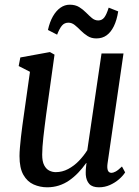

<svg xmlns="http://www.w3.org/2000/svg" viewBox="-20 -787 592 817"><path d="M180.5 10Q150.5 10 123.2 -2Q96 -14 79.5 -43Q63 -72 63 -123Q63 -138 64.8 -159.2Q66.5 -180.5 69.2 -204.2Q72 -228 75 -251Q78 -274 81 -294L107.5 -481.5L59.5 -506L66.5 -542.5L192.5 -565.5L212 -554.5L176.5 -300Q173 -274 170 -249.5Q167 -225 164.5 -203Q162 -181 160.8 -162.5Q159.5 -144 159.5 -129Q159.5 -100 168 -83.8Q176.5 -67.5 189.8 -61Q203 -54.5 217 -54.5Q245 -54.5 270 -67.8Q295 -81 315.8 -102.5Q336.5 -124 351.5 -148L412 -559.5H505.5L437.5 -90.5Q435 -72 439 -61.8Q443 -51.5 455 -51.5Q461 -51.5 471.5 -56.8Q482 -62 499 -78.5L512.5 -53.5Q503 -38.5 486.2 -24Q469.5 -9.5 447.8 0.2Q426 10 401 10Q373 10 360 -4.2Q347 -18.5 345 -43Q344.5 -47.5 344.8 -53.8Q345 -60 345.2 -66.8Q345.5 -73.5 346.5 -80Q347.5 -86.5 348 -93H346.5Q330.5 -70.5 312.5 -51.8Q294.5 -33 274.2 -19Q254 -5 230.5 2.5Q207 10 180.5 10ZM184 -659.5Q191.5 -693.5 205.2 -717.5Q219 -741.5 237.2 -754.2Q255.5 -767 276.5 -767Q300.5 -767 317 -756.8Q333.5 -746.5 346.2 -733.5Q359 -720.5 371.2 -710.2Q383.5 -700 398 -700Q413.5 -700 423.2 -712Q433 -724 442.5 -754.5L483 -738.5Q477 -701 464.5 -675.5Q452 -650 433.8 -636.8Q415.5 -623.5 390 -623.5Q368.5 -623.5 352.5 -633.8Q336.5 -644 323.5 -657.2Q310.5 -670.5 298 -680.5Q285.5 -690.5 271 -690.5Q254.5 -690.5 244 -678.5Q233.5 -666.5 223 -639.5Z"/></svg>

Font: Merriweather 24pt SemiCondensed
Style: Italic
Weight: 400
Width: 4
Italic angle: -7.8°
Designer: Eben Sorkin
Foundry: Eben Sorkin
Version: Version 2.101